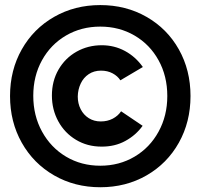

<svg xmlns="http://www.w3.org/2000/svg" viewBox="-20 -748 816 775"><path d="M189.5 -362.3Q189.5 -420.9 216.3 -467.3Q243.2 -513.7 289.3 -539.6Q335.4 -565.4 390.6 -565.4Q441.4 -565.4 484.4 -542.2Q527.3 -519 556.6 -477.5L465.8 -423.8Q455.1 -440.9 434.6 -451.9Q414.1 -462.9 387.7 -462.9Q359.4 -462.9 338.1 -448.7Q316.9 -434.6 305.7 -410.6Q294.4 -386.7 293.9 -358.4Q293.9 -330.1 305.7 -307.1Q317.4 -284.2 338.4 -271Q359.4 -257.8 386.7 -257.8Q413.6 -257.8 435.1 -269Q456.5 -280.3 468.8 -298.8L555.7 -240.2Q528.3 -202.1 485.8 -179Q443.4 -155.8 389.6 -156.2Q332.5 -156.2 286.9 -183.6Q241.2 -210.9 215.3 -258.3Q189.5 -305.7 189.5 -362.3ZM20.5 -360.4Q20.5 -464.8 67.9 -548.6Q115.2 -632.3 198.5 -679.9Q281.7 -727.5 384.8 -727.5Q488.3 -727.5 571.5 -679.9Q654.8 -632.3 701.9 -548.6Q749 -464.8 749 -360.4Q749 -255.9 701.9 -171.9Q654.8 -87.9 571.5 -40Q488.3 7.8 384.8 7.8Q281.7 7.8 198.5 -40Q115.2 -87.9 67.9 -171.9Q20.5 -255.9 20.5 -360.4ZM655.3 -360.4Q655.3 -440.9 620.1 -504.6Q585 -568.4 523.2 -604.5Q461.4 -640.6 384.8 -640.6Q308.1 -640.6 246.3 -604.5Q184.6 -568.4 149.4 -504.6Q114.3 -440.9 114.3 -361.3Q114.3 -281.2 149.7 -216.8Q185.1 -152.3 246.6 -115.7Q308.1 -79.1 384.8 -79.1Q461.4 -79.1 523.2 -115.7Q585 -152.3 620.1 -216.6Q655.3 -280.8 655.3 -360.4Z"/></svg>

Font: Reddit Sans Fudge ExtraBold
Style: Regular
Weight: 800
Designer: Stephen Hutchings
Foundry: Reddit
Version: Version 1.011